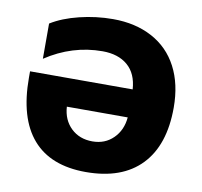

<svg xmlns="http://www.w3.org/2000/svg" viewBox="-81 -810 955 907"><g transform="rotate(10 396.5 -357.0)"><path d="M390.1 -724.1Q497.1 -724.1 577.6 -681.2Q658.2 -638.2 701.2 -556.4Q744.1 -474.6 744.1 -361.8Q744.1 -181.6 652.3 -85.9Q560.5 9.8 387.2 9.8Q218.3 9.8 132.1 -89.4Q45.9 -188.5 45.9 -382.8V-413.1H538.1Q533.2 -488.3 488 -527.1Q442.9 -565.9 367.2 -565.9Q222.2 -565.9 95.2 -481.9V-650.9Q149.9 -685.1 229.5 -704.6Q309.1 -724.1 390.1 -724.1ZM393.1 -138.2Q453.1 -138.2 492.9 -177.5Q532.7 -216.8 538.1 -278.8H246.1Q250 -215.8 290.3 -177Q330.6 -138.2 393.1 -138.2Z"/></g></svg>

Font: OpenSansExtrabold
Style: Regular
Weight: 800
Foundry: Ascender Corporation
Version: Version 1.10